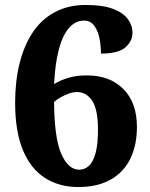

<svg xmlns="http://www.w3.org/2000/svg" viewBox="-20 -744 604 774"><path d="M295 10Q219 10 161.5 -26.5Q104 -63 72.5 -138.5Q41 -214 41 -330Q41 -417 59 -489Q77 -561 112 -613.5Q147 -666 201 -695Q255 -724 326 -724Q394 -724 435 -708.5Q476 -693 495 -667.5Q514 -642 514 -612Q514 -578 485.5 -553Q457 -528 387 -528Q387 -561 380.5 -591.5Q374 -622 359 -641.5Q344 -661 319 -661Q283 -661 257 -630Q231 -599 216.5 -542Q202 -485 198 -405Q222 -420 254.5 -430Q287 -440 331 -440Q423 -440 477.5 -385Q532 -330 532 -232Q532 -160 506 -105.5Q480 -51 427 -20.5Q374 10 295 10ZM299 -60Q322 -60 339 -76Q356 -92 365.5 -127.5Q375 -163 375 -222Q375 -303 351.5 -338Q328 -373 290 -373Q275 -373 258 -367Q241 -361 225 -352Q209 -343 198 -333Q199 -188 227 -124Q255 -60 299 -60Z"/></svg>

Font: Noto Serif Tibetan ExtraBold
Style: Regular
Weight: 800
Version: Version 2.103